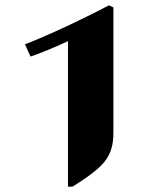

<svg xmlns="http://www.w3.org/2000/svg" viewBox="-20 -703 620 723"><path d="M236 0H253C370 -74 407 -110 407 -204V-675L390 -683C304 -637 169 -573 74 -536L95 -490C136 -504 182 -523 236 -548Z"/></svg>

Font: Noto Nastaliq Urdu
Style: Bold
Weight: 700
Designer: Monotype Design Team (Patrick Giasson: type design, Kamal Mansour: OpenType code, Glenda Bellarosa). Updated by Simon Co
Foundry: Monotype Imaging Inc., Simon Cozens
Version: Version 3.009